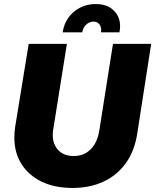

<svg xmlns="http://www.w3.org/2000/svg" viewBox="-20 -917 768 950"><path d="M339 13Q251 13 186.5 -18Q122 -49 86.5 -105Q51 -161 51 -236Q51 -250 52 -263Q53 -276 55 -289L122 -700H311L243 -274Q242 -267 241.5 -260.5Q241 -254 241 -248Q241 -218 253.5 -194.5Q266 -171 289 -158Q312 -145 345 -145Q379 -145 405 -160Q431 -175 448 -203Q465 -231 471 -269L539 -700H728L660 -262Q647 -172 603.5 -111Q560 -50 492.5 -18.5Q425 13 339 13ZM290 -757Q296 -798 318.5 -829.5Q341 -861 376 -879Q411 -897 453 -897Q517 -897 550 -857.5Q583 -818 571 -757H480Q482 -771 478.5 -783Q475 -795 466 -802.5Q457 -810 442 -810Q422 -810 406 -794.5Q390 -779 387 -757Z"/></svg>

Font: MuseoModerno ExtraBold
Style: Italic
Weight: 800
Italic angle: -9°
Designer: Pablo Cosgaya, Héctor Gatti, Marcela Romero, and the Authors of The MuseoModerno Project.
Foundry: Omnibus-Type Team
Version: Version 1.003